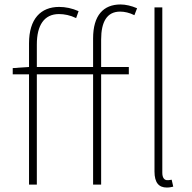

<svg xmlns="http://www.w3.org/2000/svg" viewBox="-20 -827 861 860"><path d="M727 13C740 13 747 11 756 9L749 -22C738 -20 734 -20 729 -20C716 -20 707 -31 707 -53V-794H672V-59C672 -8 692 13 727 13ZM397 0H433V-494H557V-527H433V-650C433 -729 459 -775 518 -775C538 -775 560 -770 582 -759L594 -790C569 -801 542 -807 520 -807C443 -807 397 -758 397 -655V-527H145V-628C145 -714 178 -764 244 -764C268 -764 294 -759 321 -746L332 -777C303 -790 273 -796 245 -796C163 -796 110 -743 110 -633V-527L37 -522V-494H110V0H145V-494H397Z"/></svg>

Font: Source Han Sans JP ExtraLight
Style: Regular
Weight: 250
Designer: Ryoko NISHIZUKA 西塚涼子 (kana, bopomofo & ideographs); Paul D. Hunt (Latin, Greek & Cyrillic); Sandoll Communications 산돌커뮤니
Foundry: Adobe
Version: Version 2.001;hotconv 1.0.107;makeotfexe 2.5.65593